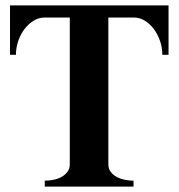

<svg xmlns="http://www.w3.org/2000/svg" viewBox="-20 -692 662 712"><path d="M605 -488.8V-671.9H17.1V-488.8H39.1Q39.1 -515.1 47.6 -540Q56.2 -564.9 70.8 -584.2Q85.4 -603.5 104.7 -615.2Q124 -627 145 -627H238.8V-83Q238.8 -66.4 230.2 -54.9Q221.7 -43.5 208.5 -36.1Q195.3 -28.8 178.7 -25.4Q162.1 -22 146 -22V0H475.1V-22Q459 -22 442.4 -25.4Q425.8 -28.8 412.4 -36.1Q398.9 -43.5 390.4 -54.9Q381.8 -66.4 381.8 -83V-627H477.1Q498 -627 517.1 -615.2Q536.1 -603.5 550.5 -584.2Q564.9 -564.9 573.5 -540Q582 -515.1 582 -488.8Z"/></svg>

Font: Galatia SIL
Style: Bold
Weight: 700
Designer: Development by SIL's NRSI team
Version: Version 2.1